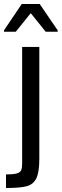

<svg xmlns="http://www.w3.org/2000/svg" viewBox="-39 -745 309 962"><path d="M72 74V-510H158V50Q158 118 143 148.5Q128 179 95 188Q62 197 -9 197V129Q28 129 45 124Q62 119 67 108Q72 97 72 74ZM-19 -586V-593L70 -725H160L250 -593V-586H190L115 -679L40 -586Z"/></svg>

Font: Saira Semi Condensed
Style: Regular
Weight: 400
Width: 4
Designer: Hector Gatti with collaboration of the Omnibus-Type team
Foundry: Omnibus-Type
Version: Version 1.001; ttfautohint (v1.8)